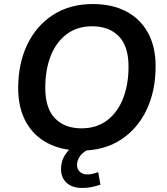

<svg xmlns="http://www.w3.org/2000/svg" viewBox="-20 -735 825 950"><path d="M381 10Q287 10 217 -26Q147 -62 108.5 -131.5Q70 -201 70 -299Q70 -420 114.5 -513.5Q159 -607 242 -661Q325 -715 439 -715Q534 -715 603.5 -679Q673 -643 711.5 -574Q750 -505 750 -407Q750 -286 705.5 -192Q661 -98 578.5 -44Q496 10 381 10ZM383 -100Q458 -100 510 -139.5Q562 -179 589 -248Q616 -317 616 -405Q616 -506 568 -555.5Q520 -605 436 -605Q362 -605 310 -566Q258 -527 231 -458.5Q204 -390 204 -301Q204 -199 252 -149.5Q300 -100 383 -100ZM388 195Q337 195 309.5 169.5Q282 144 282 101Q282 53 314 15Q346 -23 395 -42L428 0Q393 14 377 36Q361 58 361 81Q361 102 375 115Q389 128 412 128Q426 128 438.5 125Q451 122 466 117L477 179Q454 186 433 190.5Q412 195 388 195Z"/></svg>

Font: Nunito Sans
Style: Bold Italic
Weight: 700
Italic angle: -9°
Designer: Vernon Adams
Foundry: Vernon Adams
Version: Version 3.006; ttfautohint (v1.8.3)